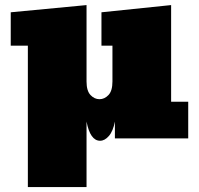

<svg xmlns="http://www.w3.org/2000/svg" viewBox="-20 -553 795 767"><path d="M91.3 194.3V-370.6H22.9V-503.9L325.7 -532.7V-227.5Q325.7 -189.9 341.6 -173.3Q357.4 -156.7 377.4 -156.7Q397.5 -156.7 413.3 -173.3Q429.2 -189.9 429.2 -227.5V-370.6H385.3V-503.9L663.6 -532.7V-146.5H731.9V0H439V-67.4Q431.6 -28.8 415 -9.8Q398.4 9.3 379.9 9.3Q340.3 9.3 325.7 -67.4V194.3Z"/></svg>

Font: Bevan
Style: Regular
Weight: 400
Designer: Vernon Adams
Foundry: Vernon Adams
Version: Version 2.100; ttfautohint (v1.8.3)